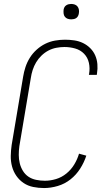

<svg xmlns="http://www.w3.org/2000/svg" viewBox="-20 -944 540 972"><path d="M203 8Q175 8 148 2.5Q121 -3 99.5 -17.5Q78 -32 63 -53.5Q48 -75 41 -101Q34 -127 34.5 -154.5Q35 -182 39 -210L97 -555Q101 -580 109 -604.5Q117 -629 131 -651.5Q145 -674 165.5 -692.5Q186 -711 209.5 -722.5Q233 -734 258.5 -738.5Q284 -743 309 -743Q333 -743 356.5 -739.5Q380 -736 400.5 -726Q421 -716 437 -700Q453 -684 462 -663.5Q471 -643 473 -619.5Q475 -596 471 -572L470 -565H430L431 -570Q436 -599 430 -626Q424 -653 405.5 -672Q387 -691 360.5 -698.5Q334 -706 306 -706Q286 -706 265 -702Q244 -698 225 -688Q206 -678 190 -662.5Q174 -647 163 -628.5Q152 -610 145.5 -590Q139 -570 136 -549L78 -204Q75 -182 75 -160Q75 -138 80 -117.5Q85 -97 96 -79Q107 -61 124 -49.5Q141 -38 163 -33.5Q185 -29 207 -29Q235 -29 263.5 -37.5Q292 -46 316 -65.5Q340 -85 356 -111.5Q372 -138 380 -166L417 -156Q406 -122 386 -90.5Q366 -59 337 -36Q308 -13 272.5 -2.5Q237 8 203 8ZM341 -846Q331 -846 322.5 -849Q314 -852 308.5 -859Q303 -866 302 -875.5Q301 -885 302 -895Q303 -901 306 -907Q309 -913 315 -917Q321 -921 327.5 -922.5Q334 -924 340 -924Q350 -924 358.5 -921Q367 -918 372.5 -911Q378 -904 379.5 -894.5Q381 -885 379 -875Q378 -869 375 -863Q372 -857 366.5 -853Q361 -849 354 -847.5Q347 -846 341 -846Z"/></svg>

Font: Iosevka Extralight
Style: Italic
Weight: 200
Italic angle: -9°
Monospace: yes
Designer: Belleve Invis
Foundry: Belleve Invis
Version: Version 32.5.0; ttfautohint (v1.8.4)